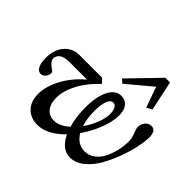

<svg xmlns="http://www.w3.org/2000/svg" viewBox="-168 -902 1110 1110"><g transform="rotate(45 387.0 -347.0)"><path d="M444.8 -504.9 421.4 -524.9 596.2 -705.1H634.3L673.3 -522L639.6 -504.9L595.2 -630.9ZM264.6 11.2Q210 11.2 175.8 -23.4Q141.6 -58.1 141.6 -118.7Q141.6 -180.7 179.4 -251.5Q217.3 -322.3 283.7 -377.4H138.7Q98.6 -377.4 78.6 -363Q58.6 -348.6 58.6 -327.1Q58.6 -314.5 66.9 -303.2Q75.2 -292 85 -285.6Q94.7 -279.3 103 -272.5Q111.3 -265.6 111.3 -260.3Q111.3 -240.7 99.1 -225.8Q86.9 -210.9 69.8 -210.9Q49.3 -210.9 37.4 -233.9Q25.4 -256.8 25.4 -295.4Q25.4 -365.2 61 -406Q96.7 -446.8 151.4 -446.8H336.9L362.3 -420.9Q298.3 -361.3 264.9 -297.4Q231.4 -233.4 231.4 -177.7Q231.4 -128.9 254.2 -101.3Q276.9 -73.7 314.9 -73.7Q359.9 -73.7 408.7 -116.7Q390.1 -181.2 390.1 -255.9Q390.1 -344.7 416.7 -398.2Q443.4 -451.7 491.7 -451.7Q523.4 -451.7 542.5 -428.2Q561.5 -404.8 561.5 -363.3Q561.5 -313 537.8 -250.5Q514.2 -188 474.1 -130.9Q507.8 -73.7 567.4 -73.7Q601.1 -73.7 628.9 -94.7Q656.7 -115.7 673.1 -148.9Q689.5 -182.1 698.2 -219.7Q707 -257.3 707 -293.9Q707 -322.3 695.6 -350.1Q684.1 -377.9 684.1 -389.2Q684.1 -415 699.2 -433.3Q714.4 -451.7 736.3 -451.7Q774.4 -451.7 774.4 -396Q774.4 -364.7 764.6 -315.9Q754.9 -267.1 733.9 -210Q712.9 -152.8 685.3 -103.8Q657.7 -54.7 617.2 -21.7Q576.7 11.2 532.2 11.2Q463.9 11.2 425.3 -71.8Q344.7 11.2 264.6 11.2ZM441.4 -279.8Q441.4 -218.3 457 -170.9Q484.9 -210 501.7 -252.9Q518.6 -295.9 518.6 -330.1Q518.6 -358.4 509.5 -374.8Q500.5 -391.1 484.9 -391.1Q463.9 -391.1 452.6 -360.8Q441.4 -330.6 441.4 -279.8Z"/></g></svg>

Font: Elstob 10pt Medium
Style: Italic
Weight: 500
Italic angle: -20°
Designer: Peter S. Baker
Version: Version 1.015